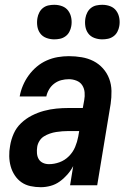

<svg xmlns="http://www.w3.org/2000/svg" viewBox="-20 -772 540 800"><path d="M150 8Q128 8 107 3.5Q86 -1 69.5 -12.5Q53 -24 41.5 -41.5Q30 -59 24.5 -79Q19 -99 18.5 -121Q18 -143 22 -164Q26 -190 37 -215Q48 -240 68 -259Q88 -278 112.5 -290.5Q137 -303 163 -310Q189 -317 214.5 -319.5Q240 -322 266 -322H325L331 -355Q334 -371 332.5 -387.5Q331 -404 322.5 -417Q314 -430 298.5 -436Q283 -442 267 -442Q251 -442 235.5 -438Q220 -434 206.5 -424Q193 -414 184.5 -399.5Q176 -385 173 -370H62Q66 -393 75.5 -415.5Q85 -438 99.5 -458Q114 -478 133 -494Q152 -510 174.5 -520Q197 -530 220.5 -534Q244 -538 267 -538Q294 -538 320.5 -533.5Q347 -529 369.5 -517.5Q392 -506 409 -487Q426 -468 435 -444Q444 -420 444.5 -393Q445 -366 441 -339L385 0H272L285 -80Q275 -61 260.5 -44.5Q246 -28 228.5 -15.5Q211 -3 190.5 2.5Q170 8 150 8ZM184 -88Q206 -88 228 -96Q250 -104 267 -121Q284 -138 293 -159.5Q302 -181 306 -203L310 -226H266Q253 -226 240 -225Q227 -224 214 -222Q201 -220 188 -215.5Q175 -211 163.5 -204Q152 -197 144.5 -185Q137 -173 135 -160Q133 -147 134 -133.5Q135 -120 141 -109.5Q147 -99 158.5 -93.5Q170 -88 184 -88ZM406 -608Q389 -608 373 -614Q357 -620 347.5 -633Q338 -646 335.5 -663Q333 -680 336 -697Q338 -709 344 -720.5Q350 -732 360 -739.5Q370 -747 382 -749.5Q394 -752 406 -752Q424 -752 439.5 -746Q455 -740 464.5 -727Q474 -714 477 -697Q480 -680 477 -663Q475 -651 469 -639.5Q463 -628 452.5 -620.5Q442 -613 430 -610.5Q418 -608 406 -608ZM206 -608Q189 -608 173 -614Q157 -620 147.5 -633Q138 -646 135.5 -663Q133 -680 136 -697Q138 -709 144 -720.5Q150 -732 160 -739.5Q170 -747 182 -749.5Q194 -752 206 -752Q224 -752 239.5 -746Q255 -740 264.5 -727Q274 -714 277 -697Q280 -680 277 -663Q275 -651 269 -639.5Q263 -628 252.5 -620.5Q242 -613 230 -610.5Q218 -608 206 -608Z"/></svg>

Font: Iosevka Curly Oblique
Style: Bold
Weight: 700
Italic angle: -9°
Monospace: yes
Designer: Belleve Invis
Foundry: Belleve Invis
Version: Version 11.1.0; ttfautohint (v1.8.3)